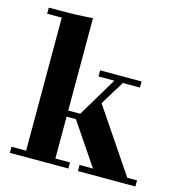

<svg xmlns="http://www.w3.org/2000/svg" viewBox="-107 -817 862 913"><g transform="rotate(15 324.0 -360.5)"><path d="M23 0V-30H95V-685H23V-715H85Q162 -715 239 -721V-266H298L414 -460H336V-490H540V-460H456L383 -341L593 -30H641V0H358V-30H424L285 -236H239V-30H311V0Z"/></g></svg>

Font: Justus
Style: Bold
Weight: 700
Version: Version 001.001